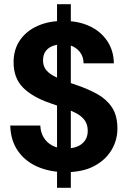

<svg xmlns="http://www.w3.org/2000/svg" viewBox="-20 -812 612 919"><path d="M253 87V-792H319V87ZM295 12Q219 12 159.5 -14Q100 -40 65.5 -90Q31 -140 29 -211H173Q174 -180 188.5 -155Q203 -130 230 -115.5Q257 -101 294 -101Q326 -101 349.5 -110.5Q373 -120 386.5 -139Q400 -158 400 -186Q400 -216 385.5 -236Q371 -256 345 -270Q319 -284 286 -295.5Q253 -307 218 -319Q134 -348 89.5 -393.5Q45 -439 45 -514Q45 -575 75.5 -619.5Q106 -664 160 -688Q214 -712 283 -712Q354 -712 407.5 -687.5Q461 -663 492.5 -617Q524 -571 525 -509H380Q380 -535 367.5 -555.5Q355 -576 332.5 -588Q310 -600 280 -600Q254 -600 232.5 -592Q211 -584 198.5 -567Q186 -550 186 -523Q186 -498 198 -481Q210 -464 231.5 -451.5Q253 -439 283 -427.5Q313 -416 349 -404Q402 -386 446 -361.5Q490 -337 516 -298Q542 -259 542 -196Q542 -141 513.5 -93.5Q485 -46 430.5 -17Q376 12 295 12Z"/></svg>

Font: DM Sans 36pt
Style: Bold
Weight: 700
Version: Version 4.004;gftools[0.9.30]